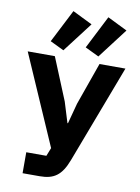

<svg xmlns="http://www.w3.org/2000/svg" viewBox="-103 -1041 806 1109"><g transform="rotate(10 300.0 -486.5)"><path d="M109 0H209.2C291.9 0 335.9 -29.8 371.1 -122.9L589.1 -698.2H437.1L349.1 -449.9L317.1 -329.9H313.9L277 -449.9L175.1 -698.2H16L246.1 -171.2L226.9 -122.9H109ZM136.7 -779.1 217.7 -740.1 351.9 -915.8 235.8 -973ZM342 -779.1 422.9 -740.1 556.8 -915.8 440.7 -973Z"/></g></svg>

Font: Margiela Mono Bold
Style: Regular
Weight: 700
Designer: Mike Abbink, Paul van der Laan, Pieter van Rosmalen
Foundry: Bold Monday
Version: Version 2.003 2021